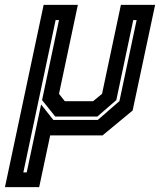

<svg xmlns="http://www.w3.org/2000/svg" viewBox="-68 -560 661 794"><path d="M-47.5 214 112.5 -540H254L176 -172L200 -141.5H317L354 -172L432 -540H573.5L480.5 -103L356 0H139.5L94 214ZM28.5 153H42.5L102 -128L152.5 -64H336.5L426 -142L497 -477H483L413 -146L334.5 -78H160.5L106 -146L176 -477H162Z"/></svg>

Font: Tourney
Style: Bold Italic
Weight: 700
Italic angle: -12°
Version: Version 1.015